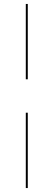

<svg xmlns="http://www.w3.org/2000/svg" viewBox="-20 -771 271 971"><path d="M110.5 -751H120.5V-370H110.5ZM110.5 -201H120.5V180H110.5Z"/></svg>

Font: Lato Hairline
Style: Regular
Weight: 100
Designer: Lukasz Dziedzic
Foundry: tyPoland Lukasz Dziedzic
Version: Version 2.007; 2014-02-27